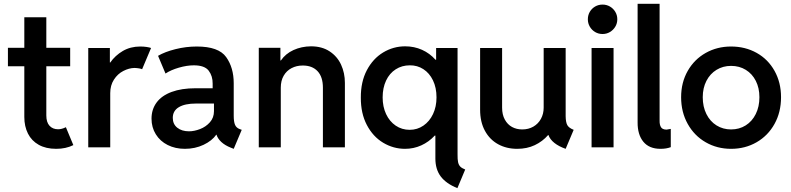

<svg xmlns="http://www.w3.org/2000/svg" viewBox="-20 -772 4145 1006"><path d="M107.4 -159.2V-424.8H21.5V-521.5H107.4V-681.6H222.7V-521.5H347.7V-424.8H222.7V-167Q222.7 -131.3 239.5 -113Q256.3 -94.7 284.2 -94.7Q303.7 -94.7 325.2 -105.5L364.3 -11.7Q325.2 7.8 274.4 7.8Q220.7 7.8 183.1 -13.2Q145.5 -34.2 126.5 -72Q107.4 -109.9 107.4 -159.2Z M442.4 -520.5H555.7V-444.3H557.6Q583.5 -481.4 623.5 -504.9Q663.6 -528.3 714.8 -528.3Q732.4 -528.3 748.5 -525.9Q764.6 -523.4 771.5 -520.5L724.6 -409.2Q720.7 -411.6 709.2 -413.6Q697.8 -415.5 684.6 -416Q655.8 -415.5 626 -400.1Q596.2 -384.8 576.9 -354.7Q557.6 -324.7 557.6 -284.2V0H442.4Z M773.9 -150.4Q773.9 -198.7 800.5 -234.9Q827.1 -271 879.2 -290.3Q931.2 -309.6 1004.4 -309.6H1094.2V-334Q1094.7 -373.5 1073.5 -401.6Q1052.2 -429.7 995.6 -429.7Q959.5 -429.7 917.2 -417.5Q875 -405.3 847.2 -386.7L808.1 -479.5Q843.8 -500.5 899.2 -514.4Q954.6 -528.3 1011.2 -528.3Q1125.5 -528.3 1165 -472.9Q1204.6 -417.5 1204.6 -335.9V-166Q1204.6 -134.3 1211.4 -118.2Q1218.3 -102.1 1235.8 -95.7L1246.6 -91.8L1204.6 7.8L1189.9 2Q1158.7 -10.3 1139.6 -28.1Q1120.6 -45.9 1114.3 -66.4H1113.3Q1090.8 -34.2 1046.4 -13.2Q1002 7.8 948.7 7.8Q898.4 7.8 858.6 -12.2Q818.8 -32.2 796.4 -68.4Q773.9 -104.5 773.9 -150.4ZM970.2 -84Q997.6 -84 1028.1 -95.7Q1058.6 -107.4 1079.8 -131.3Q1101.1 -155.3 1101.1 -189.5V-229.5H1007.3Q948.7 -229.5 917 -210.4Q885.3 -191.4 885.3 -154.3Q885.3 -121.6 908.9 -102.8Q932.6 -84 970.2 -84Z M1335.9 -521.5H1449.2V-455.1H1451.7Q1476.1 -490.7 1517.8 -509.8Q1559.6 -528.8 1609.4 -529.3Q1667 -529.3 1707 -502.9Q1747.1 -476.6 1767.1 -433.1Q1787.1 -389.6 1787.1 -337.9V0H1671.9V-312.5Q1671.9 -369.1 1644 -398.9Q1616.2 -428.7 1566.4 -428.7Q1533.7 -428.7 1507.6 -415Q1481.4 -401.4 1466.3 -375.2Q1451.2 -349.1 1451.2 -312.5V0H1335.9Z M2261.2 58.6V-61.5H2257.8Q2227.1 -28.3 2187.3 -10.3Q2147.5 7.8 2102.1 7.8Q2041 7.8 1987.5 -24.2Q1934.1 -56.2 1902.1 -117.2Q1870.1 -178.2 1870.6 -260.7Q1870.1 -343.3 1902.1 -404.1Q1934.1 -464.8 1987.5 -497.1Q2041 -529.3 2103 -529.3Q2150.4 -529.3 2191.2 -511Q2231.9 -492.7 2261.7 -459H2265.1V-520.5H2377.4V36.1Q2377 63 2380.1 77.6Q2383.3 92.3 2391.6 100.8Q2399.9 109.4 2417.5 116.2L2376.5 213.9Q2317.4 189.9 2289.3 152.6Q2261.2 115.2 2261.2 58.6ZM2267.1 -261.7Q2267.1 -313 2248.5 -351.1Q2230 -389.2 2198.2 -409.7Q2166.5 -430.2 2127.4 -429.7Q2085.9 -429.7 2053.5 -408.9Q2021 -388.2 2002.9 -349.9Q1984.9 -311.5 1984.9 -261.7Q1984.9 -212.9 2002.9 -174.3Q2021 -135.7 2053.2 -113.8Q2085.4 -91.8 2126.5 -91.8Q2166.5 -91.8 2198.5 -113.8Q2230.5 -135.7 2248.8 -174.3Q2267.1 -212.9 2267.1 -261.7Z M2495.6 -197.3V-520.5H2610.8V-208Q2610.8 -171.4 2625 -145.5Q2639.2 -119.6 2662.8 -106.7Q2686.5 -93.8 2716.3 -93.8Q2749 -93.8 2774.7 -108.6Q2800.3 -123.5 2814.5 -149.7Q2828.6 -175.8 2828.6 -208V-520.5H2943.8V-163.1Q2944.3 -130.9 2952.6 -116.2Q2960.9 -101.6 2985.8 -91.8L2943.8 7.8Q2907.7 -4.9 2884.8 -23.2Q2861.8 -41.5 2853.5 -64.5H2852.1Q2822.8 -30.8 2782 -11.5Q2741.2 7.8 2689.9 7.8Q2633.8 7.8 2589.8 -16.4Q2545.9 -40.5 2520.8 -86.7Q2495.6 -132.8 2495.6 -197.3Z M3079.6 -520.5H3194.8V0H3079.6ZM3060.1 -670.9Q3060.1 -692.4 3070.3 -710Q3080.6 -727.5 3098.1 -737.8Q3115.7 -748 3137.2 -748Q3158.2 -748 3175.8 -737.8Q3193.4 -727.5 3203.9 -710Q3214.4 -692.4 3214.4 -670.9Q3214.4 -649.9 3203.9 -632.3Q3193.4 -614.7 3175.8 -604.2Q3158.2 -593.8 3137.2 -593.8Q3115.7 -593.8 3098.1 -604.2Q3080.6 -614.7 3070.3 -632.3Q3060.1 -649.9 3060.1 -670.9Z M3320.8 -130.9V-752H3436V-139.6Q3435.5 -119.1 3442.9 -106.2Q3450.2 -93.3 3472.2 -92.8Q3479.5 -93.3 3494.6 -96.7V-1Q3471.7 7.8 3440.9 7.8Q3381.3 7.8 3350.8 -29.5Q3320.3 -66.9 3320.8 -130.9Z M3548.8 -262.7Q3548.8 -339.8 3583.3 -400.4Q3617.7 -460.9 3677.5 -494.6Q3737.3 -528.3 3810.5 -528.3Q3884.8 -528.3 3944.6 -494.9Q4004.4 -461.4 4038.3 -400.6Q4072.3 -339.8 4072.3 -262.7Q4072.3 -184.1 4038.1 -122.6Q4003.9 -61 3944.1 -26.6Q3884.3 7.8 3810.5 7.8Q3737.3 7.8 3677.5 -26.6Q3617.7 -61 3583.3 -122.8Q3548.8 -184.6 3548.8 -262.7ZM3959 -262.7Q3959 -311 3940.2 -348.1Q3921.4 -385.3 3887.7 -406Q3854 -426.8 3810.5 -426.8Q3768.1 -426.8 3734.4 -406.2Q3700.7 -385.7 3681.4 -348.4Q3662.1 -311 3662.1 -262.7Q3662.1 -212.9 3681.2 -174.6Q3700.2 -136.2 3734.1 -115Q3768.1 -93.8 3810.5 -93.8Q3853.5 -93.8 3887.2 -115Q3920.9 -136.2 3939.9 -174.6Q3959 -212.9 3959 -262.7Z"/></svg>

Font: Reddit Sans Fudge SemiBold
Style: Regular
Weight: 600
Designer: Stephen Hutchings
Foundry: Reddit
Version: Version 1.011